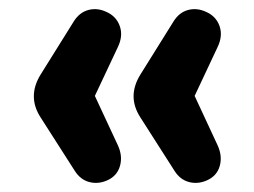

<svg xmlns="http://www.w3.org/2000/svg" viewBox="-20 -477 559 422"><path d="M214.8 -80.2Q195 -71.8 175.9 -77Q156.8 -82.2 144.8 -100.8L69.5 -218.5Q54.2 -242 54.4 -265.8Q54.5 -289.5 69.5 -313.5L142.5 -430.5Q155 -450 174.4 -455.1Q193.8 -460.2 213.5 -451Q235.5 -441.5 243.2 -419.8Q251 -398 238.8 -373L188.5 -266.2L239 -157.8Q250 -134 243.6 -111.9Q237.2 -89.8 214.8 -80.2ZM434 -80.2Q414.2 -71.8 395.1 -77Q376 -82.2 364 -100.8L288.8 -218.5Q273.5 -242 273.6 -265.8Q273.8 -289.5 288.8 -313.5L361.8 -430.5Q374.2 -450 393.6 -455.1Q413 -460.2 432.8 -451Q454.8 -441.5 462.5 -419.8Q470.2 -398 458 -373L407.8 -266.2L458.2 -157.8Q469.2 -134 462.9 -111.9Q456.5 -89.8 434 -80.2Z"/></svg>

Font: Nunito ExtraLight
Style: Regular
Weight: 200
Designer: Vernon Adams
Foundry: Vernon Adams
Version: Version 3.602;April 4, 2023;FontCreator 14.0.0.2856 64-bit